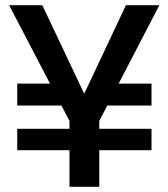

<svg xmlns="http://www.w3.org/2000/svg" viewBox="-20 -715 645 735"><path d="M369 -395H560V-311H355ZM46 -222H560V-140H46ZM15 -695H142L329 -300H276L462 -695H590L360 -252V0H246V-252ZM46 -395H255L269 -311H46Z"/></svg>

Font: Parkinsans Light Medium
Style: Regular
Weight: 500
Version: Version 1.000